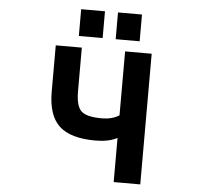

<svg xmlns="http://www.w3.org/2000/svg" viewBox="-61 -1009 1122 1075"><g transform="rotate(5 500.0 -472.0)"><path d="M617.2 -246.1Q570.3 -220.7 494.1 -220.7Q354.5 -220.7 291 -279.8Q227.5 -338.9 227.5 -471.7V-732.4H374V-488.3Q374 -405.3 403.3 -376.5Q432.6 -347.7 520.5 -347.7Q577.1 -347.7 617.2 -373V-732.4H766.6V2H617.2ZM351.6 -795.9V-946.3H485.4V-795.9ZM558.6 -795.9V-946.3H693.4V-795.9Z"/></g></svg>

Font: GenEi Gothic M Regular
Style: Bold
Weight: 700
Designer: o_tamon (Modified); [Source Han Sans]
Ryoko NISHIZUKA  (kana & ideographs); Paul D. Hunt (Latin, Greek & Cyrillic); Wenl
Version: Version 1.1a;Original Version 1.004